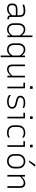

<svg xmlns="http://www.w3.org/2000/svg" viewBox="2312 -3188 1075 5740"><g transform="rotate(90 2850.0 -317.5)"><path d="M485 -361V-106Q485 -70 498 -57Q509 -46 534 -46H555V-11Q555 0 544 0H532Q495 0 467.5 -19Q440 -38 436 -83H424Q396 -38 351 -14Q306 10 242 10Q169 10 127 -27Q85 -64 85 -131V-159Q85 -227 127 -263.5Q169 -300 242 -300H435V-356Q435 -407 422.5 -435Q410 -463 379.5 -474.5Q349 -486 294 -486Q248 -486 210.5 -478.5Q173 -471 132 -454H120V-492Q120 -497 123 -500Q128 -505 152 -513.5Q176 -522 213 -529Q250 -536 294 -536Q395 -536 440 -496Q485 -456 485 -361ZM135 -132Q135 -38 242 -38Q298 -38 342.5 -60Q387 -82 435 -146V-253H242Q186 -253 159 -226Q135 -202 135 -158Z M861 -536Q916 -536 956 -512.5Q996 -489 1028 -443H1040V-750H1079Q1090 -750 1090 -739V0H1051Q1040 0 1040 -11V-84H1028Q997 -38 955 -14Q913 10 857 10Q805 10 763.5 -13.5Q722 -37 698.5 -81Q675 -125 675 -186V-330Q675 -426 727 -481Q779 -536 861 -536ZM766 -74Q803 -37 866 -37Q914 -37 957 -63Q1000 -89 1040 -151V-369Q1000 -431 957 -460Q914 -489 866 -489Q802 -489 763.5 -446Q725 -403 725 -323V-193Q725 -154 736 -124Q747 -94 766 -74Z M1640 -526H1679Q1690 -526 1690 -515V200H1651Q1640 200 1640 189V-80H1628Q1596 -31 1555 -10.5Q1514 10 1457 10Q1405 10 1363.5 -13.5Q1322 -37 1298.5 -81Q1275 -125 1275 -186V-330Q1275 -426 1327 -481Q1379 -536 1461 -536Q1516 -536 1556 -512.5Q1596 -489 1628 -443H1640ZM1366 -74Q1403 -37 1466 -37Q1516 -37 1557.5 -64.5Q1599 -92 1640 -155V-369Q1600 -431 1557 -460Q1514 -489 1466 -489Q1402 -489 1363.5 -446Q1325 -403 1325 -323V-193Q1325 -154 1336 -124Q1347 -94 1366 -74Z M1948 -526Q1959 -526 1959 -515V-143Q1959 -89 1986 -63Q2013 -37 2058 -37Q2103 -37 2147.5 -64Q2192 -91 2244 -148V-526H2283Q2294 -526 2294 -515V0H2255Q2244 0 2244 -11V-91H2232Q2193 -45 2148.5 -17.5Q2104 10 2048 10Q1979 10 1944 -32Q1909 -74 1909 -133V-526Z M2570 -11V-479H2461Q2450 -479 2450 -490V-526H2609Q2620 -526 2620 -515V0H2581Q2570 0 2570 -11ZM2557 -756H2626Q2637 -756 2637 -745V-676H2568Q2557 -676 2557 -687Z M3016 -39Q3100 -39 3139.5 -67.5Q3179 -96 3179 -142Q3179 -179 3154 -201Q3129 -223 3074 -236L2980 -259Q2904 -278 2872.5 -308Q2841 -338 2841 -390Q2841 -429 2863.5 -461.5Q2886 -494 2932.5 -514Q2979 -534 3050 -534Q3111 -534 3147 -524Q3183 -514 3198 -505Q3206 -500 3206 -492V-458H3194Q3160 -475 3126.5 -481Q3093 -487 3041 -487Q2966 -487 2928.5 -458.5Q2891 -430 2891 -391Q2891 -369 2899.5 -354Q2908 -339 2931.5 -328Q2955 -317 2999 -306L3103 -280Q3162 -265 3195.5 -230Q3229 -195 3229 -142Q3229 -72 3171.5 -32Q3114 8 3019 8Q2948 8 2899 -8.5Q2850 -25 2824 -49Q2821 -52 2821 -57V-102H2833Q2871 -68 2913.5 -53.5Q2956 -39 3016 -39Z M3470 -11V-479H3361Q3350 -479 3350 -490V-526H3509Q3520 -526 3520 -515V0H3481Q3470 0 3470 -11ZM3457 -756H3526Q3537 -756 3537 -745V-676H3468Q3457 -676 3457 -687Z M3948 -536Q4007 -536 4042.5 -520.5Q4078 -505 4088 -494Q4093 -489 4093 -481V-448H4081Q4062 -462 4030.5 -475.5Q3999 -489 3948 -489Q3861 -489 3818 -441.5Q3775 -394 3775 -305V-205Q3775 -124 3817 -82Q3861 -37 3948 -37Q4000 -37 4031 -47.5Q4062 -58 4081 -73H4093V-38Q4093 -33 4090 -30Q4077 -17 4044.5 -3.5Q4012 10 3947 10Q3840 10 3782.5 -44.5Q3725 -99 3725 -204V-310Q3725 -388 3755 -438Q3785 -488 3835.5 -512Q3886 -536 3948 -536Z M4320 -11V-479H4211Q4200 -479 4200 -490V-526H4359Q4370 -526 4370 -515V0H4331Q4320 0 4320 -11ZM4307 -756H4376Q4387 -756 4387 -745V-676H4318Q4307 -676 4307 -687Z M4800 -536Q4866 -536 4914 -509Q4962 -482 4988.5 -435Q5015 -388 5015 -328V-207Q5015 -143 4986 -94Q4957 -45 4908 -17.5Q4859 10 4800 10Q4734 10 4686 -17Q4638 -44 4611.5 -91Q4585 -138 4585 -198V-319Q4585 -384 4614 -432.5Q4643 -481 4692 -508.5Q4741 -536 4800 -536ZM4809 -488Q4752 -488 4713.5 -464.5Q4675 -441 4655 -403Q4635 -365 4635 -319V-205Q4635 -128 4682 -83Q4702 -62 4730 -50Q4758 -38 4791 -38Q4848 -38 4887 -62.5Q4926 -87 4945.5 -125.5Q4965 -164 4965 -207V-321Q4965 -360 4953 -391.5Q4941 -423 4919 -445Q4899 -465 4871 -476.5Q4843 -488 4809 -488ZM4900 -835H4950Q4958 -835 4959.5 -829Q4961 -823 4956 -817Q4933 -787 4914.5 -763Q4896 -739 4876.5 -714.5Q4857 -690 4830 -655Q4824 -647 4813 -647H4777Q4806 -692 4837.5 -740Q4869 -788 4900 -835Z M5260 0H5221Q5210 0 5210 -11V-526H5249Q5260 -526 5260 -515V-435H5272Q5311 -481 5355.5 -508.5Q5400 -536 5456 -536Q5525 -536 5560 -494Q5595 -452 5595 -393V0H5556Q5545 0 5545 -11V-383Q5545 -437 5518 -463Q5491 -489 5446 -489Q5401 -489 5356.5 -462Q5312 -435 5260 -378Z"/></g></svg>

Font: Recursive Sn Lnr St Lt
Style: Regular
Weight: 300
Version: Version 1.079;hotconv 1.0.112;makeotfexe 2.5.65598; ttfautoh